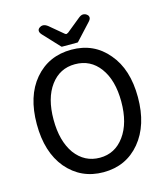

<svg xmlns="http://www.w3.org/2000/svg" viewBox="-136 -1015 1013 1166"><g transform="rotate(-15 370.5 -432.0)"><path d="M370.1 46.9Q229.5 46.9 139.6 -58.6Q52.7 -163.1 52.7 -339.4Q52.7 -515.6 139.6 -618.2Q228.5 -722.7 372.1 -722.7Q513.7 -722.7 600.6 -618.2Q688.5 -515.6 688.5 -339.8Q688.5 -164.1 600.6 -58.6Q512.7 46.9 370.1 46.9ZM215.8 -124Q275.4 -43.9 371.1 -43.9Q466.8 -43.9 525.4 -124.5Q584 -205.1 584 -339.8Q584 -474.6 525.4 -553.7Q467.8 -631.8 370.1 -631.8Q274.4 -631.8 216.3 -553.2Q158.2 -474.6 158.2 -339.8Q158.2 -205.1 215.8 -124ZM222.7 -903.3Q232.4 -910.2 243.2 -910.2Q257.8 -910.2 274.4 -897.5Q274.4 -897.5 358.4 -827.1Q364.3 -822.3 369.1 -822.3L379.9 -827.1Q379.9 -827.1 467.8 -898.4Q483.4 -911.1 496.1 -911.1Q511.7 -911.1 523.4 -899.4Q530.3 -892.6 530.3 -882.3Q530.3 -872.1 517.6 -858.4L422.9 -755.9Q420.9 -754.9 418.9 -754.9H323.2Q321.3 -754.9 319.3 -755.9L223.6 -858.4Q210.9 -872.1 210.9 -883.8Q210.9 -895.5 222.7 -903.3Z"/></g></svg>

Font: TaiwanPearl
Style: Regular
Weight: 400
Version: Version 2.102